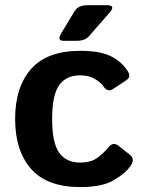

<svg xmlns="http://www.w3.org/2000/svg" viewBox="-20 -721 570 750"><path d="M229 -561.5Q201.2 -561.5 218.8 -590.3L271.5 -677.7Q285.2 -700.7 323.2 -700.7H397.5Q433.6 -700.7 408.2 -671.9L327.6 -579.6Q312 -561.5 278.3 -561.5ZM39.1 -256.3Q39.1 -380.9 101.6 -451.7Q164.1 -522.5 293.5 -522.5Q369.1 -522.5 411.1 -502.4Q453.1 -482.4 478.5 -443.8Q493.7 -420.9 473.6 -407.7L421.9 -373.5Q399.9 -358.9 383.3 -384.8Q375 -397.5 351.6 -412.1Q328.1 -426.8 293.5 -426.8Q238.3 -426.8 210.9 -387.9Q183.6 -349.1 183.6 -256.3Q183.6 -163.6 210.9 -124.8Q238.3 -85.9 293.5 -85.9Q333 -85.9 357.4 -102.5Q381.8 -119.1 403.3 -145.5Q421.9 -168 442.4 -151.9L487.8 -116.2Q508.3 -100.1 490.2 -73.2Q471.2 -44.9 425.5 -17.6Q379.9 9.8 293.5 9.8Q164.1 9.8 101.6 -61Q39.1 -131.8 39.1 -256.3Z"/></svg>

Font: Istok
Style: Bold
Weight: 700
Designer: Andrey V. Panov
Foundry: Andrey V. Panov
Version: Version 1.0.1